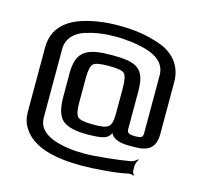

<svg xmlns="http://www.w3.org/2000/svg" viewBox="-99 -687 934 886"><g transform="rotate(15 368.5 -244.5)"><path d="M600 50V29C600 18 607 3 611 -4L608 -6C603 0 591 9 580 11C525 21 414 33 364 33C339 33 314 32 291 29C223 20 138 -3 138 -79V-406C138 -459 175 -491 218 -505C263 -519 306 -526 363 -526C389 -526 414 -524 439 -521C513 -511 604 -489 604 -406V-129C604 -107 592 -105 567 -105C543 -105 528 -108 528 -129V-308C528 -418 488 -439 369 -439C252 -439 200 -417 200 -308V-198C200 -140 211 -102 234 -84C257 -65 295 -56 349 -56C390 -56 418 -59 432 -64C444 -68 453 -75 460 -87C462 -90 464 -95 464 -97H460C461 -94 464 -89 466 -86C479 -65 513 -56 547 -56H578C643 -56 677 -79 677 -145V-394C677 -476 625 -526 562 -548C497 -570 443 -579 362 -579C329 -579 297 -577 267 -572C162 -556 60 -514 60 -393V-86C60 -57 67 -32 81 -10C129 67 239 90 362 90C423 90 530 82 584 69C590 68 603 70 607 73L609 70C605 67 600 57 600 50ZM366 -107C328 -107 304 -111 294 -120C283 -129 278 -150 278 -184V-304C278 -341 283 -365 293 -374C303 -383 327 -387 366 -387C406 -387 431 -383 441 -374C450 -365 455 -342 455 -304V-184C455 -115 439 -107 366 -107Z"/></g></svg>

Font: Gamestation Storm
Style: Regular
Weight: 400
Designer: Jonas Hecksher
Foundry: Jonas Hecksher, Playtypeª, e-types AS
Version: Version 1.003